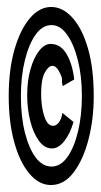

<svg xmlns="http://www.w3.org/2000/svg" viewBox="-20 -549 290 551"><path d="M126 -18Q92 -18 64.5 -50.5Q37 -83 21 -140.5Q5 -198 5 -273Q5 -349 21.5 -406.5Q38 -464 65.5 -496.5Q93 -529 127 -529Q160 -529 188 -498Q216 -467 232.5 -410Q249 -353 249 -273Q249 -207 234 -149Q219 -91 191.5 -54.5Q164 -18 126 -18ZM128 -71Q154 -71 173.5 -98.5Q193 -126 204 -172Q215 -218 215 -274Q215 -330 203.5 -376Q192 -422 172.5 -449.5Q153 -477 128 -477Q102 -477 82.5 -450Q63 -423 51.5 -376.5Q40 -330 40 -273Q40 -214 51.5 -168.5Q63 -123 82.5 -97Q102 -71 128 -71ZM129 -123Q108 -123 92 -144.5Q76 -166 67 -201Q58 -236 58 -276Q58 -317 67.5 -350.5Q77 -384 92.5 -403.5Q108 -423 125 -423Q154 -423 171 -394Q188 -365 193 -321L160 -302Q157 -313 158 -320Q159 -327 149 -345Q141 -360 130 -360Q119 -360 108.5 -340.5Q98 -321 98 -281Q98 -243 107 -215.5Q116 -188 132 -188Q142 -188 149.5 -198.5Q157 -209 159 -225L191 -199Q181 -165 164.5 -144Q148 -123 129 -123Z"/></svg>

Font: Inconsolata UltraCondensed SemiBold
Style: Regular
Weight: 600
Width: 1
Monospace: yes
Designer: Raph Levien, Cyreal, Brenton Simpson
Foundry: Raph Levien, Cyreal, Google
Version: Version 3.001; ttfautohint (v1.8.2.53-6de2)